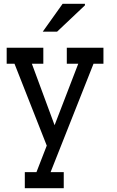

<svg xmlns="http://www.w3.org/2000/svg" viewBox="-20 -756 614 1006"><path d="M425 -728 279 -590H204L308 -736H425ZM522 -422H470L245 146H314V230H110V146H171L225 7L56 -422H15V-506H207V-422H147L266 -100L390 -422H330V-506H522Z"/></svg>

Font: Arvo
Style: Regular
Weight: 400
Designer: Anton Koovit (Cyrillic Expansion: Cyreal)
Foundry: Anton Koovit, Yassin Baggar
Version: Version 3.000